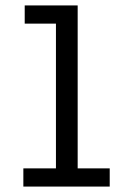

<svg xmlns="http://www.w3.org/2000/svg" viewBox="-20 -687 490 707"><path d="M66 0V-67H186V-600H71V-667H266V-67H384V0Z"/></svg>

Font: Inconsolata SemiCondensed Medium
Style: Regular
Weight: 500
Width: 4
Monospace: yes
Designer: Raph Levien, Cyreal, Brenton Simpson
Foundry: Raph Levien, Cyreal, Google
Version: Version 3.001; ttfautohint (v1.8.2.53-6de2)